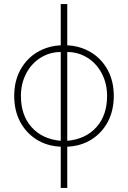

<svg xmlns="http://www.w3.org/2000/svg" viewBox="-20 -705 630 945"><path d="M311 -685V-482Q374 -479 426 -448.5Q478 -418 509 -362.5Q540 -307 540 -233Q540 -161 511 -106Q482 -51 430.5 -18.5Q379 14 311 17V220H279V17Q211 14 159.5 -18.5Q108 -51 79 -106Q50 -161 50 -233Q50 -307 81 -362.5Q112 -418 164 -448.5Q216 -479 279 -482V-685ZM279 -12V-449Q225 -449 180 -421Q135 -393 109 -343.5Q83 -294 83 -233Q83 -137 136 -78.5Q189 -20 279 -12ZM507 -233Q507 -294 481 -343.5Q455 -393 410 -421Q365 -449 311 -449V-12Q401 -20 454 -78.5Q507 -137 507 -233Z"/></svg>

Font: Kreadon
Style: Regular
Weight: 400
Designer: kohakuno
Foundry: StudioGnu
Version: Version 1.000;Glyphs 3.1.2 (3151)